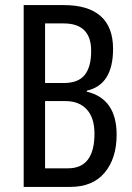

<svg xmlns="http://www.w3.org/2000/svg" viewBox="-20 -734 517 754"><path d="M231 -714Q326 -714 375 -671Q424 -628 424 -542Q424 -401 321 -378V-374Q438 -346 438 -205Q438 -112 391 -56Q344 0 256 0H73V-714ZM231 -408Q287 -408 312.5 -439.5Q338 -471 338 -534Q338 -642 230 -642H157V-408ZM157 -337V-73H247Q351 -73 351 -209Q351 -271 321 -304Q291 -337 237 -337Z"/></svg>

Font: Noto Sans Bengali ExtraCondensed
Style: Regular
Weight: 400
Width: 2
Designer: Jelle Bosma - Monotype Design Team
Foundry: Monotype Imaging Inc.
Version: Version 2.003; ttfautohint (v1.8.4.7-5d5b)